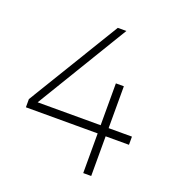

<svg xmlns="http://www.w3.org/2000/svg" viewBox="-128 -802 832 905"><g transform="rotate(20 288.0 -349.5)"><path d="M547 -240V-199H430V0H390V-199H30V-240L309 -699H352L74 -240H390V-450H430V-240Z"/></g></svg>

Font: TypoPRO Montserrat Alternates
Style: Regular
Weight: 275
Designer: Julieta Ulanovsky
Foundry: Julieta Ulanovsky
Version: Version 6.001